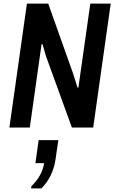

<svg xmlns="http://www.w3.org/2000/svg" viewBox="-20 -706 640 1063"><path d="M32 0 129 -686H247L385 -298L409 -221H414L480 -686H593L496 0H378L235 -394L215 -462L210 -461L145 0ZM152 337 154 325Q184 296 202 263Q220 230 224 197H176L194 70H303L287 179Q281 222 261 264Q241 306 209 337Z"/></svg>

Font: Chivo Mono Medium
Style: Italic
Weight: 500
Italic angle: -8.05°
Monospace: yes
Designer: Hector Gatti
Foundry: Omnibus-Type
Version: Version 1.008